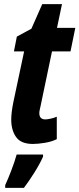

<svg xmlns="http://www.w3.org/2000/svg" viewBox="-20 -682 382 923"><path d="M253 -13V-121Q237 -114 221 -111Q205 -108 198 -108Q169 -108 169 -138Q169 -145 171 -154Q173 -163 175 -172L230 -435H319L342 -548H254L278 -662H183L131 -544L61 -506L47 -435H96L44 -190Q34 -140 34 -107Q34 -56 57.5 -23Q81 10 138 10Q163 10 196 4.5Q229 -1 253 -13ZM95 221Q118 191 145 148Q172 105 187 71V61H60Q51 94 34.5 137Q18 180 5 208V221Z"/></svg>

Font: Noto Sans UI Condensed ExtraBold
Style: Italic
Weight: 800
Width: 3
Designer: Monotype Design Team
Foundry: Monotype Imaging Inc.
Version: 1.001